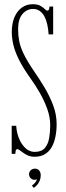

<svg xmlns="http://www.w3.org/2000/svg" viewBox="-20 -731 313 912"><path d="M144.5 13.5Q127 13.5 114 8Q101 2.5 91 -4.8Q81 -12 74 -17.2Q67 -22.5 62 -22.5Q53 -22.5 53 0H35.5V-133.5H57Q58 -114 62.8 -95.8Q67.5 -77.5 75.5 -61.8Q83.5 -46 94 -34.2Q104.5 -22.5 117.5 -16Q130.5 -9.5 145 -9.5Q177 -9.5 192.8 -27.8Q208.5 -46 213.5 -75Q218.5 -104 218.5 -136.5Q218.5 -175 204.2 -214.2Q190 -253.5 168.8 -290.5Q147.5 -327.5 125 -358.5Q88.5 -410 69.2 -449.2Q50 -488.5 43 -520Q36 -551.5 36 -579Q36 -619 48.5 -648.8Q61 -678.5 83.5 -694.8Q106 -711 135 -711Q158.5 -711 171.8 -703.5Q185 -696 192.5 -688.2Q200 -680.5 205 -680.5Q210 -680.5 212.2 -685Q214.5 -689.5 215 -700H232.5V-567.5H211Q209.5 -591.5 204.8 -613.5Q200 -635.5 191.2 -652.2Q182.5 -669 169 -678.8Q155.5 -688.5 137 -688.5Q107.5 -688.5 86.8 -664.5Q66 -640.5 66 -592Q66 -564.5 71 -537Q76 -509.5 92 -476Q108 -442.5 140.5 -394.5Q167 -356.5 191.8 -315Q216.5 -273.5 232.8 -230Q249 -186.5 249 -141.5Q249 -109.5 243.2 -81.2Q237.5 -53 225.5 -32Q213.5 -11 193.5 1.2Q173.5 13.5 144.5 13.5ZM140.5 161.5 131.5 150Q139 146 146.8 136.5Q154.5 127 155 120Q151.5 123 144.5 123Q133 123 125.5 115.2Q118 107.5 118 96.5Q118 85 126.2 77.5Q134.5 70 145.5 70Q159 70 166.2 79.2Q173.5 88.5 173.5 101Q173.5 115 168.8 126.8Q164 138.5 156.5 147Q149 155.5 140.5 161.5Z"/></svg>

Font: Imbue 48pt Thin
Style: Regular
Weight: 250
Designer: Tyler Finck
Foundry: Etcetera Type Company
Version: Version 1.102